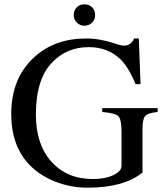

<svg xmlns="http://www.w3.org/2000/svg" viewBox="-20 -854 762 888"><path d="M420 -784Q420 -763 405.5 -749Q391 -735 370 -735Q350 -735 335.5 -749.5Q321 -764 321 -784Q321 -805 334.5 -819.5Q348 -834 370 -834Q393 -834 406.5 -820Q420 -806 420 -784ZM709 -354V-336Q665 -332 652 -318Q639 -304 639 -256V-56Q553 14 385 14Q307 14 235.5 -14Q164 -42 115 -93Q32 -180 32 -327Q32 -493 139 -590Q233 -676 378 -676Q442 -676 511 -653Q538 -643 555 -643Q571 -643 583 -652.5Q595 -662 600 -676H622L630 -465H607Q575 -543 536 -581Q478 -636 390 -636Q290 -636 223 -567Q146 -490 146 -324Q146 -186 218 -106Q290 -26 409 -26Q466 -26 504 -44Q542 -62 542 -87V-244Q542 -302 527.5 -316.5Q513 -331 453 -336V-354Z"/></svg>

Font: STIX MathJax Latin
Style: Regular
Weight: 400
Designer: MicroPress Inc., with final additions and corrections provided by Coen Hoffman, Elsevier (retired)
Version: Version 1.1.1